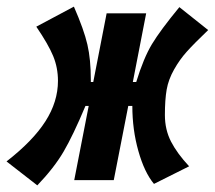

<svg xmlns="http://www.w3.org/2000/svg" viewBox="-64 -538 645 576"><path d="M344.7 -292Q366.7 -363.8 391.8 -405.5Q417 -447.3 474.1 -516.6L560.5 -447.8Q518.6 -407.7 496.8 -383.5Q475.1 -359.4 458.3 -329.6Q441.4 -299.8 436 -269.3Q430.7 -238.8 430.7 -192.9Q430.7 -148.9 449.2 -113Q467.8 -77.1 503.4 -39.1L397.9 13.7Q369.1 -21 351.1 -85Q333 -148.9 333 -220.2H320.8L277.3 2.4H158.7L202.1 -220.2H192.4Q155.3 -131.8 126.7 -83Q98.1 -34.2 47.9 18.1L-44.4 -53.7Q34.7 -115.2 72.3 -174.1Q109.9 -232.9 109.9 -295.4Q109.9 -335 95.5 -369.9Q81.1 -404.8 44.9 -458L157.7 -518.1Q188 -448.7 198.2 -404.3Q208.5 -359.9 208.5 -297.9V-292H215.8L255.9 -498H374.5L334.5 -292Z"/></svg>

Font: Fantasque Sans Mono
Style: Bold Italic
Weight: 700
Italic angle: -11°
Monospace: yes
Designer: Jany Belluz
Version: Version 1.7.1